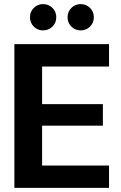

<svg xmlns="http://www.w3.org/2000/svg" viewBox="-20 -915 587 935"><path d="M50 0V-700H511V-591H185V-408H481V-303H185V-109H511V0ZM189 -767Q163 -767 144.5 -785.5Q126 -804 126 -831Q126 -858 144.5 -876.5Q163 -895 189 -895Q217 -895 235.5 -876.5Q254 -858 254 -831Q254 -804 235.5 -785.5Q217 -767 189 -767ZM373 -767Q346 -767 327.5 -785.5Q309 -804 309 -831Q309 -858 327.5 -876.5Q346 -895 373 -895Q400 -895 418.5 -876.5Q437 -858 437 -831Q437 -804 418.5 -785.5Q400 -767 373 -767Z"/></svg>

Font: DM Sans 9pt 36pt
Style: Bold
Weight: 700
Version: Version 4.004;gftools[0.9.30]